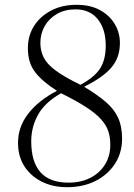

<svg xmlns="http://www.w3.org/2000/svg" viewBox="-20 -765 559 799"><path d="M55 -171Q55 -237 97.5 -292Q140 -347 217 -387Q156 -426 126 -465Q96 -504 96 -564Q96 -617 122 -657.5Q148 -698 193.5 -721.5Q239 -745 299 -745Q356 -745 396 -723Q436 -701 457.5 -665Q479 -629 479 -586Q479 -526 444 -484.5Q409 -443 330 -404Q385 -371 420 -341Q455 -311 471.5 -275Q488 -239 488 -188Q488 -129 458.5 -83.5Q429 -38 377.5 -12Q326 14 259 14Q200 14 154 -9Q108 -32 81.5 -73Q55 -114 55 -171ZM148 -586Q148 -554 161.5 -526.5Q175 -499 211 -472Q247 -445 315 -412Q375 -445 397.5 -481.5Q420 -518 420 -575Q420 -644 387 -685Q354 -726 294 -726Q250 -726 217 -707Q184 -688 166 -656.5Q148 -625 148 -586ZM234 -377Q166 -338 138 -287Q110 -236 110 -177Q110 -4 266 -5Q316 -5 355 -24.5Q394 -44 416.5 -79.5Q439 -115 439 -163Q439 -193 431 -218Q423 -243 401.5 -267.5Q380 -292 339.5 -318.5Q299 -345 234 -377Z"/></svg>

Font: Literata 72pt Light
Style: Italic
Weight: 300
Italic angle: -2°
Designer: Latin by Veronika Burian and Jose Scaglione. Greek by Irene Vlachou. Cyrillic by Vera Evstafieva
Foundry: TypeTogether
Version: Version 3.002